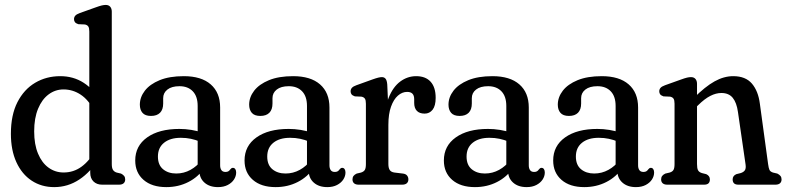

<svg xmlns="http://www.w3.org/2000/svg" viewBox="-20 -756 3220 786"><path d="M349.4 -82.7 345.6 -88.3V-626.8Q345.6 -641.5 341.5 -647.5Q337.5 -653.6 327.8 -655.8L300.5 -657Q290.9 -660.2 286.9 -665.2Q283 -670.2 283 -677.6Q283 -685.8 288.2 -691.8Q293.4 -697.8 306.8 -702.6L371.1 -725.6Q387.6 -731.6 396.6 -733.7Q405.5 -735.8 412.9 -735.8Q424.8 -735.8 431.2 -728.4Q437.6 -720.9 437.6 -708.4V-84.4Q437.6 -68 442.6 -60.4Q447.5 -52.8 457.6 -49.6L475.5 -45.4Q483.7 -41.2 488.1 -35.7Q492.5 -30.1 492.5 -21.6Q492.5 -11.3 486.1 -5.7Q479.6 0 467.5 0H398.1Q376.2 0 362.8 -13Q349.4 -26 349.4 -49ZM24.6 -208.2Q24.6 -285.3 51.4 -337.8Q78.3 -390.2 124 -417.2Q169.8 -444.2 226.7 -444.2Q280.5 -444.2 322.5 -417.1Q364.4 -390 389.2 -343.8L364.9 -303.7Q342.2 -347.7 309.9 -368.8Q277.7 -389.9 240.1 -389.9Q206.4 -389.9 179.1 -369.6Q151.8 -349.4 135.9 -311Q119.9 -272.6 119.9 -218.1Q119.9 -164.7 135.7 -127.1Q151.4 -89.4 178.7 -69.7Q206 -49.9 240.4 -49.9Q281.1 -49.9 313.4 -73.4Q345.7 -96.8 368.9 -139L384.6 -107.7Q351.8 -52.3 304.8 -21.2Q257.8 10 201.9 10Q149.7 10 109.6 -16.5Q69.6 -42.9 47.1 -92Q24.6 -141.1 24.6 -208.2Z M796.2 -57.8V-70.6L789.2 -74V-322.3Q789.2 -361.5 769.2 -382.3Q749.2 -403.1 714.8 -403.1Q682.8 -403.1 665.4 -389.4Q648 -375.8 648 -354V-332.3Q648 -307.4 635.2 -294.4Q622.4 -281.4 598 -281.4Q574.2 -281.4 563.3 -294.1Q552.5 -306.8 552.5 -327.4Q552.5 -358.1 573 -384.7Q593.5 -411.3 633.6 -427.8Q673.7 -444.2 732.3 -444.2Q804.2 -444.2 842.7 -410.5Q881.2 -376.8 881.2 -316V-79.1Q881.2 -67.2 886.3 -59.7Q891.3 -52.1 903.3 -52.1Q910.2 -52.1 914.7 -54.7Q919.1 -57.2 922.4 -62.2Q924.6 -64.9 927.1 -66.9Q929.6 -68.9 933.3 -68.9Q939.7 -68.9 943.3 -63.6Q946.8 -58.2 946.8 -49.9Q946.8 -34.8 937.9 -21.1Q928.9 -7.4 912.2 1.3Q895.5 10 872.3 10Q837.8 10 817 -8.5Q796.2 -26.9 796.2 -57.8ZM533.6 -99Q533.6 -158.8 582.4 -193.5Q631.2 -228.2 714.4 -228.2Q738.4 -228.2 763.5 -224.2Q788.5 -220.2 806.7 -213.1L798.4 -176.4Q780.5 -183.7 761.4 -187.8Q742.3 -191.9 720.1 -191.9Q677 -191.9 651.8 -171.8Q626.5 -151.6 626.5 -115.2Q626.5 -80.6 647.6 -63.2Q668.7 -45.7 701.4 -45.7Q732.7 -45.7 759.7 -60.6Q786.7 -75.4 805.5 -101.1L816.2 -68.6Q792.3 -31.8 751.2 -10.9Q710.2 10 660.8 10Q601.8 10 567.7 -19.6Q533.6 -49.2 533.6 -99Z M1243.7 -57.8V-70.6L1236.7 -74V-322.3Q1236.7 -361.5 1216.7 -382.3Q1196.7 -403.1 1162.3 -403.1Q1130.3 -403.1 1112.9 -389.4Q1095.5 -375.8 1095.5 -354V-332.3Q1095.5 -307.4 1082.7 -294.4Q1069.9 -281.4 1045.5 -281.4Q1021.7 -281.4 1010.8 -294.1Q1000 -306.8 1000 -327.4Q1000 -358.1 1020.5 -384.7Q1041 -411.3 1081.1 -427.8Q1121.2 -444.2 1179.8 -444.2Q1251.7 -444.2 1290.2 -410.5Q1328.7 -376.8 1328.7 -316V-79.1Q1328.7 -67.2 1333.8 -59.7Q1338.8 -52.1 1350.8 -52.1Q1357.7 -52.1 1362.2 -54.7Q1366.6 -57.2 1369.9 -62.2Q1372.1 -64.9 1374.6 -66.9Q1377.1 -68.9 1380.8 -68.9Q1387.2 -68.9 1390.8 -63.6Q1394.3 -58.2 1394.3 -49.9Q1394.3 -34.8 1385.4 -21.1Q1376.4 -7.4 1359.7 1.3Q1343 10 1319.8 10Q1285.3 10 1264.5 -8.5Q1243.7 -26.9 1243.7 -57.8ZM981.1 -99Q981.1 -158.8 1029.9 -193.5Q1078.7 -228.2 1161.9 -228.2Q1185.9 -228.2 1211 -224.2Q1236 -220.2 1254.2 -213.1L1245.9 -176.4Q1228 -183.7 1208.9 -187.8Q1189.8 -191.9 1167.6 -191.9Q1124.5 -191.9 1099.3 -171.8Q1074 -151.6 1074 -115.2Q1074 -80.6 1095.1 -63.2Q1116.2 -45.7 1148.9 -45.7Q1180.2 -45.7 1207.2 -60.6Q1234.2 -75.4 1253 -101.1L1263.7 -68.6Q1239.8 -31.8 1198.7 -10.9Q1157.7 10 1108.3 10Q1049.3 10 1015.2 -19.6Q981.1 -49.2 981.1 -99Z M1553.4 -244.2Q1553.4 -311.7 1571.2 -356.1Q1589 -400.4 1618.6 -422.3Q1648.2 -444.2 1683.6 -444.2Q1722.1 -444.2 1742.8 -421.5Q1763.5 -398.7 1763.5 -355.4Q1763.5 -322.8 1751 -306.8Q1738.4 -290.9 1718.5 -290.9Q1697.2 -290.9 1686.4 -302.3Q1675.6 -313.7 1675.6 -334.7V-349.8Q1675.6 -365 1668.5 -372.4Q1661.3 -379.8 1646.7 -379.8Q1626.4 -379.8 1608.9 -364.5Q1591.4 -349.2 1580.7 -319.2Q1569.9 -289.2 1569.9 -244.7ZM1565.3 -410.5 1569.9 -307.2V-84.4Q1569.9 -68.7 1575.4 -60.1Q1580.9 -51.5 1595.1 -49.6L1630 -45.4Q1641.2 -43.9 1646.5 -37.3Q1651.8 -30.7 1651.8 -21.6Q1651.8 -11.7 1645.5 -5.9Q1639.1 0 1626.2 0H1448Q1435.9 0 1429.4 -5.7Q1423 -11.3 1423 -21.6Q1423 -30.1 1427.3 -35.8Q1431.6 -41.4 1440 -45.4L1457.9 -49.6Q1469.1 -53.1 1473.5 -60.4Q1477.9 -67.7 1477.9 -84.4V-331.3Q1477.9 -346 1473.8 -352Q1469.8 -358.1 1460.1 -360.3L1432.8 -361.5Q1423.2 -364.7 1419.2 -369.7Q1415.3 -374.7 1415.3 -382.1Q1415.3 -390.3 1420.6 -396.4Q1425.9 -402.5 1439.1 -407.1L1505.2 -430.9Q1519.7 -436.1 1528.6 -438.2Q1537.4 -440.3 1543.4 -440.3Q1552.9 -440.3 1558.4 -433.7Q1563.9 -427 1565.3 -410.5Z M2059.7 -57.8V-70.6L2052.7 -74V-322.3Q2052.7 -361.5 2032.7 -382.3Q2012.7 -403.1 1978.3 -403.1Q1946.3 -403.1 1928.9 -389.4Q1911.5 -375.8 1911.5 -354V-332.3Q1911.5 -307.4 1898.7 -294.4Q1885.9 -281.4 1861.5 -281.4Q1837.7 -281.4 1826.8 -294.1Q1816 -306.8 1816 -327.4Q1816 -358.1 1836.5 -384.7Q1857 -411.3 1897.1 -427.8Q1937.2 -444.2 1995.8 -444.2Q2067.7 -444.2 2106.2 -410.5Q2144.7 -376.8 2144.7 -316V-79.1Q2144.7 -67.2 2149.8 -59.7Q2154.8 -52.1 2166.8 -52.1Q2173.7 -52.1 2178.2 -54.7Q2182.6 -57.2 2185.9 -62.2Q2188.1 -64.9 2190.6 -66.9Q2193.1 -68.9 2196.8 -68.9Q2203.2 -68.9 2206.8 -63.6Q2210.3 -58.2 2210.3 -49.9Q2210.3 -34.8 2201.4 -21.1Q2192.4 -7.4 2175.7 1.3Q2159 10 2135.8 10Q2101.3 10 2080.5 -8.5Q2059.7 -26.9 2059.7 -57.8ZM1797.1 -99Q1797.1 -158.8 1845.9 -193.5Q1894.7 -228.2 1977.9 -228.2Q2001.9 -228.2 2027 -224.2Q2052 -220.2 2070.2 -213.1L2061.9 -176.4Q2044 -183.7 2024.9 -187.8Q2005.8 -191.9 1983.6 -191.9Q1940.5 -191.9 1915.3 -171.8Q1890 -151.6 1890 -115.2Q1890 -80.6 1911.1 -63.2Q1932.2 -45.7 1964.9 -45.7Q1996.2 -45.7 2023.2 -60.6Q2050.2 -75.4 2069 -101.1L2079.7 -68.6Q2055.8 -31.8 2014.7 -10.9Q1973.7 10 1924.3 10Q1865.3 10 1831.2 -19.6Q1797.1 -49.2 1797.1 -99Z M2507.2 -57.8V-70.6L2500.2 -74V-322.3Q2500.2 -361.5 2480.2 -382.3Q2460.2 -403.1 2425.8 -403.1Q2393.8 -403.1 2376.4 -389.4Q2359 -375.8 2359 -354V-332.3Q2359 -307.4 2346.2 -294.4Q2333.4 -281.4 2309 -281.4Q2285.2 -281.4 2274.3 -294.1Q2263.5 -306.8 2263.5 -327.4Q2263.5 -358.1 2284 -384.7Q2304.5 -411.3 2344.6 -427.8Q2384.7 -444.2 2443.3 -444.2Q2515.2 -444.2 2553.7 -410.5Q2592.2 -376.8 2592.2 -316V-79.1Q2592.2 -67.2 2597.3 -59.7Q2602.3 -52.1 2614.3 -52.1Q2621.2 -52.1 2625.7 -54.7Q2630.1 -57.2 2633.4 -62.2Q2635.6 -64.9 2638.1 -66.9Q2640.6 -68.9 2644.3 -68.9Q2650.7 -68.9 2654.3 -63.6Q2657.8 -58.2 2657.8 -49.9Q2657.8 -34.8 2648.9 -21.1Q2639.9 -7.4 2623.2 1.3Q2606.5 10 2583.3 10Q2548.8 10 2528 -8.5Q2507.2 -26.9 2507.2 -57.8ZM2244.6 -99Q2244.6 -158.8 2293.4 -193.5Q2342.2 -228.2 2425.4 -228.2Q2449.4 -228.2 2474.5 -224.2Q2499.5 -220.2 2517.7 -213.1L2509.4 -176.4Q2491.5 -183.7 2472.4 -187.8Q2453.3 -191.9 2431.1 -191.9Q2388 -191.9 2362.8 -171.8Q2337.5 -151.6 2337.5 -115.2Q2337.5 -80.6 2358.6 -63.2Q2379.7 -45.7 2412.4 -45.7Q2443.7 -45.7 2470.7 -60.6Q2497.7 -75.4 2516.5 -101.1L2527.2 -68.6Q2503.3 -31.8 2462.2 -10.9Q2421.2 10 2371.8 10Q2312.8 10 2278.7 -19.6Q2244.6 -49.2 2244.6 -99Z M2833.4 -412.9V-84.4Q2833.4 -67.1 2837.5 -59.2Q2841.6 -51.3 2853 -47.6L2871.3 -43Q2886.1 -36 2886.1 -21.6Q2886.1 0 2862.9 0H2711.5Q2699.4 0 2692.9 -5.7Q2686.5 -11.3 2686.5 -21.6Q2686.5 -30.1 2690.8 -35.8Q2695.1 -41.4 2703.5 -45.4L2721.4 -49.6Q2732.6 -52.9 2737 -60.3Q2741.4 -67.7 2741.4 -84.4V-331.3Q2741.4 -346 2737.3 -352Q2733.3 -358.1 2723.6 -360.3L2696.3 -361.5Q2686.7 -364.7 2682.7 -369.7Q2678.8 -374.7 2678.8 -382.1Q2678.8 -390.3 2684 -396.3Q2689.2 -402.3 2702.6 -407.1L2766.9 -430.1Q2783.4 -436.1 2792.4 -438.2Q2801.3 -440.3 2808.7 -440.3Q2820.6 -440.3 2827 -432.9Q2833.4 -425.4 2833.4 -412.9ZM2821.6 -309.4 2799.7 -334.6 2820.1 -354.8Q2866.7 -401.4 2905.1 -422.8Q2943.5 -444.2 2981.6 -444.2Q3032.1 -444.2 3058.1 -413.8Q3084.1 -383.3 3090.7 -331.4L3124.4 -84.4Q3126.6 -67.9 3130 -60.5Q3133.4 -53.1 3144.4 -49.6L3162.3 -45.4Q3170.5 -41.2 3175 -35.7Q3179.5 -30.1 3179.5 -21.6Q3179.5 -11.3 3173.1 -5.7Q3166.6 0 3154.5 0H3002.5Q2979.3 0 2979.3 -21.6Q2979.3 -36.4 2994.3 -43L3012.6 -47.6Q3024 -51.3 3029.2 -58.8Q3034.4 -66.3 3032.2 -82.4L3001 -297.5Q2995.7 -335.7 2979.7 -355.5Q2963.6 -375.3 2933.2 -375.3Q2911.1 -375.3 2888 -363.5Q2864.8 -351.8 2837.9 -325.3Z"/></svg>

Font: Fraunces 144pt S100 Black
Style: Regular
Weight: 900
Version: Version 1.000